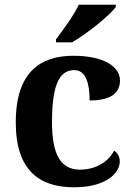

<svg xmlns="http://www.w3.org/2000/svg" viewBox="-20 -786 567 816"><path d="M218 -619V-606H286C349 -642 447 -721 472 -756V-766H315C294 -721 247 -657 218 -619ZM295 10C430 10 489 -50 489 -100C489 -118 481 -136 465 -146C442 -100 389 -65 320 -65C236 -65 201 -132 201 -267C201 -438 238 -488 296 -488C346 -488 361 -428 361 -359C465 -359 490 -401 490 -444C490 -503 421 -549 292 -549C154 -549 47 -482 47 -266C47 -61 148 10 295 10Z"/></svg>

Font: Noto Serif Test
Style: Bold
Weight: 700
Version: Version 1.000